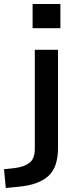

<svg xmlns="http://www.w3.org/2000/svg" viewBox="-81 -747 400 960"><path d="M82 -606V-727H221V-606ZM-52 193 -61 99 -5 93Q41 87 67 66.5Q93 46 93 -3V-498H209V-7Q209 37 198.5 71.5Q188 106 164.5 129.5Q141 153 102.5 167.5Q64 182 9 187Z"/></svg>

Font: Nunito Sans 7pt SemiExpanded SemiBold
Style: Regular
Weight: 600
Width: 6
Designer: Vernon Adams
Foundry: Vernon Adams
Version: Version 3.101;gftools[0.9.27]